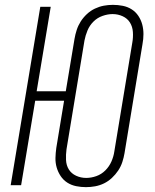

<svg xmlns="http://www.w3.org/2000/svg" viewBox="-20 -763 640 791"><path d="M334 8Q314 8 294 4Q274 0 257.5 -10.5Q241 -21 230 -37.5Q219 -54 213.5 -73Q208 -92 208.5 -112.5Q209 -133 212 -154L244 -348H125L67 0H24L146 -735H189L131 -387H251L287 -603Q290 -621 296 -639.5Q302 -658 312.5 -674.5Q323 -691 338 -705Q353 -719 371 -727.5Q389 -736 407.5 -739.5Q426 -743 445 -743Q466 -743 486 -739Q506 -735 522.5 -724.5Q539 -714 550 -697.5Q561 -681 566 -662Q571 -643 571 -622.5Q571 -602 567 -581L493 -132Q490 -114 484 -95.5Q478 -77 467 -60.5Q456 -44 441 -30Q426 -16 408.5 -7.5Q391 1 372 4.5Q353 8 334 8ZM335 -30Q356 -30 377 -37.5Q398 -45 414 -61Q430 -77 439 -97.5Q448 -118 451 -139L525 -587Q529 -609 527.5 -631Q526 -653 515.5 -670Q505 -687 485.5 -696Q466 -705 444 -705Q424 -705 402.5 -697.5Q381 -690 365 -674Q349 -658 340.5 -637.5Q332 -617 328 -596L254 -148Q251 -126 252 -104Q253 -82 263.5 -65Q274 -48 293.5 -39Q313 -30 335 -30Z"/></svg>

Font: Iosevka SS04 XLt Ex
Style: Italic
Weight: 200
Width: 7
Italic angle: -9°
Monospace: yes
Designer: Belleve Invis
Foundry: Belleve Invis
Version: Version 19.0.0; ttfautohint (v1.8.4)